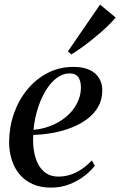

<svg xmlns="http://www.w3.org/2000/svg" viewBox="-20 -824 534 854"><path d="M401.5 -87Q386 -65.5 357.5 -43Q329 -20.5 290.5 -5Q252 10.5 206.5 10.5Q159.5 10.5 124.5 -5.5Q89.5 -21.5 66.5 -49.2Q43.5 -77 32 -113.8Q20.5 -150.5 20.5 -192.5Q21 -259.5 42.2 -319.8Q63.5 -380 102 -426.5Q140.5 -473 192.5 -499.8Q244.5 -526.5 306.5 -526.5Q349.5 -526.5 378 -513.2Q406.5 -500 420.8 -476.5Q435 -453 435 -422Q435 -381.5 417.2 -350Q399.5 -318.5 368.8 -295.2Q338 -272 298.5 -256.5Q259 -241 215.2 -233Q171.5 -225 128 -224Q125.5 -189 130.5 -155.8Q135.5 -122.5 148.5 -96.2Q161.5 -70 184 -54.2Q206.5 -38.5 239 -38.5Q268.5 -38.5 295 -47.5Q321.5 -56.5 345 -72.8Q368.5 -89 388.5 -110.5ZM290.5 -497.5Q258.5 -497.5 231.2 -476.5Q204 -455.5 182.8 -420Q161.5 -384.5 147.5 -339.5Q133.5 -294.5 129 -246.5Q166.5 -250 198.8 -261.8Q231 -273.5 257 -291.5Q283 -309.5 301.5 -332.2Q320 -355 330 -381.2Q340 -407.5 340 -436Q339.5 -466 327.5 -481.8Q315.5 -497.5 290.5 -497.5ZM282 -595.5 425 -803.5 494.5 -746Q482.5 -731.5 465.5 -714.5Q448.5 -697.5 428 -679.8Q407.5 -662 385.5 -644.5Q363.5 -627 341 -611Q318.5 -595 297.5 -582Z"/></svg>

Font: Merriweather 120pt
Style: Italic
Weight: 400
Italic angle: -7.8°
Version: Version 2.101